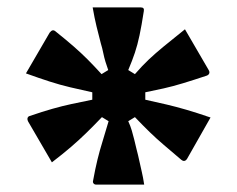

<svg xmlns="http://www.w3.org/2000/svg" viewBox="-20 -788 640 518"><path d="M360 -768Q365 -768 367 -765.5Q369 -763 368 -758Q362 -719 356.5 -693Q351 -667 344 -646Q337 -625 326 -599L344 -588Q364 -611 381.5 -627.5Q399 -644 421.5 -662.5Q444 -681 479 -709Q495 -681 511 -654Q527 -627 543 -599Q546 -594 544.5 -590Q543 -586 538 -584Q502 -572 474 -563.5Q446 -555 421.5 -549.5Q397 -544 372 -539V-519Q404 -512 429.5 -506Q455 -500 482.5 -492Q510 -484 548 -471Q532 -443 516.5 -415.5Q501 -388 485 -360Q482 -355 478 -354Q474 -353 469 -357Q442 -380 422 -397Q402 -414 384 -431.5Q366 -449 344 -472L326 -461Q332 -448 335.5 -436Q339 -424 342 -412Q345 -400 348 -387Q353 -368 356 -353.5Q359 -339 362.5 -324.5Q366 -310 369 -290Q337 -290 304 -290Q271 -290 239 -290Q235 -290 232.5 -293Q230 -296 231 -300Q237 -333 243 -357.5Q249 -382 256.5 -406Q264 -430 273 -461L255 -472Q232 -448 212.5 -429Q193 -410 171.5 -391.5Q150 -373 120 -350Q104 -378 88 -405Q72 -432 56 -460Q53 -466 54.5 -470Q56 -474 60 -475Q95 -487 121.5 -494.5Q148 -502 173.5 -507.5Q199 -513 229 -519V-539Q197 -546 169.5 -552.5Q142 -559 114 -568Q86 -577 50 -590Q66 -618 82 -645Q98 -672 114 -700Q118 -705 121.5 -706Q125 -707 129 -704Q159 -680 179 -662.5Q199 -645 216 -628Q233 -611 254 -588L272 -599Q268 -610 264.5 -621.5Q261 -633 258.5 -645.5Q256 -658 252 -671Q246 -694 240.5 -716.5Q235 -739 230 -768Q262 -768 295 -768Q328 -768 360 -768Z"/></svg>

Font: Recursive ExtraBold
Style: Regular
Weight: 800
Version: Version 1.085